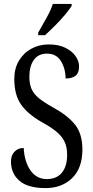

<svg xmlns="http://www.w3.org/2000/svg" viewBox="-20 -951 475 981"><path d="M213 10Q122 10 79 -27.5Q36 -65 36 -126Q36 -158 54.5 -176.5Q73 -195 101 -195Q105 -124 136 -80Q167 -36 219 -36Q269 -36 296 -68.5Q323 -101 323 -160Q323 -202 308.5 -230Q294 -258 265 -281Q236 -304 192 -328Q122 -368 87.5 -417Q53 -466 53 -548Q53 -601 76.5 -640.5Q100 -680 140 -702Q180 -724 229 -724Q279 -724 313.5 -707Q348 -690 366 -664.5Q384 -639 384 -611Q384 -579 366.5 -564.5Q349 -550 315 -550Q315 -600 291.5 -638.5Q268 -677 220 -677Q176 -677 153 -645Q130 -613 130 -559Q130 -523 141 -497Q152 -471 179 -449Q206 -427 253 -401Q326 -361 363.5 -314Q401 -267 401 -187Q401 -92 348.5 -41Q296 10 213 10ZM175 -784Q196 -822 217.5 -859.5Q239 -897 250 -931H346V-921Q336 -904 313 -876.5Q290 -849 262 -821Q234 -793 210 -771H175Z"/></svg>

Font: Noto Serif Thai ExtraCondensed
Style: Regular
Weight: 400
Width: 2
Designer: Monotype Design Team
Foundry: Monotype Imaging Inc.
Version: Version 2.002; ttfautohint (v1.8.4.7-5d5b)